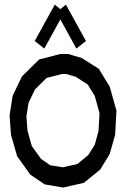

<svg xmlns="http://www.w3.org/2000/svg" viewBox="-20 -839 553 842"><path d="M460.9 -459.5 490.7 -354 484.9 -248 460.9 -163.1 419.4 -95.2 347.7 -37.1 257.3 -16.6 176.3 -30.3 112.8 -73.2 55.2 -153.8 28.3 -247.6 22 -332 35.2 -418.5 76.2 -503.9 151.4 -578.1 244.1 -602.1H279.3L338.4 -584.5L413.1 -537.6ZM412.1 -265.1 416.5 -342.3 395.5 -418.5 364.3 -468.8 312.5 -502 270 -514.6H252L184.1 -497.1L133.3 -446.8L105 -387.7L95.7 -327.6L100.6 -265.6L119.6 -198.2L160.2 -142.1L200.2 -114.3L255.4 -105.5L319.3 -119.6L367.7 -159.7L395.5 -204.1ZM356.9 -659.2 314.9 -626 244.6 -753.9 174.3 -626 132.3 -659.2 220.2 -818.8 244.6 -798.8 269 -818.8Z"/></svg>

Font: Gap Sans
Style: Regular
Weight: 400
Designer: Alexandre Liziard and Étienne Ozeray
Foundry: Interstices.io
Version: Version 1.6.1 - December 3. 2014